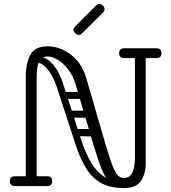

<svg xmlns="http://www.w3.org/2000/svg" viewBox="-20 -945 870 975"><path d="M610 10Q585 10 566 2.5Q547 -5 530 -25.5Q513 -46 496.5 -86Q480 -126 460 -192L364 -516Q351 -560 326.5 -592Q302 -624 274 -641Q246 -658 222 -658Q196 -658 184 -641Q172 -624 169 -598Q166 -572 166 -545V-28Q166 -16 159 -8Q152 0 138 0Q111 0 111 -26V-557Q111 -626 135 -668Q159 -710 223 -710Q260 -710 299 -692.5Q338 -675 370.5 -638.5Q403 -602 419 -545L515 -215Q538 -137 553 -100Q568 -63 581 -52Q594 -41 610 -41Q631 -41 643 -55.5Q655 -70 660 -92Q665 -114 665 -135V-669Q665 -695 692 -695Q720 -695 720 -671V-114Q720 -64 696 -27Q672 10 610 10ZM56 0Q30 0 30 -25Q30 -50 56 -50H219Q245 -50 245 -25Q245 0 219 0ZM611 -650Q585 -650 585 -675Q585 -700 611 -700H774Q800 -700 800 -675Q800 -650 774 -650ZM356 -272Q356 -290 374 -290H468Q484 -290 484 -270Q484 -251 469 -251L374 -254Q356 -254 356 -272ZM295 -461Q295 -478 312 -478H406Q424 -478 424 -462Q424 -443 407 -443H313Q295 -443 295 -461ZM327 -366Q327 -383 344 -383H438Q455 -383 455 -364Q455 -347 438 -347H344Q327 -347 327 -366ZM162 -660Q200 -660 226.5 -639Q253 -618 270.5 -588Q288 -558 297 -530L396 -224Q416 -165 443 -119Q470 -73 510 -47Q550 -21 606 -21L610 10Q542 10 496.5 -14Q451 -38 420.5 -85.5Q390 -133 367 -201L269 -501Q260 -530 244 -559.5Q228 -589 207 -608.5Q186 -628 162 -628ZM395 -774Q389 -768 380 -768Q370 -768 362 -776Q353 -785 353 -794Q353 -802 360 -809L467 -916Q476 -925 485 -925Q494 -925 503 -916Q511 -908 511 -898Q511 -889 502 -880Z"/></svg>

Font: Nsibidi Libre Uzo
Style: Regular
Weight: 400
Designer: Oluwaseun Badejo
Version: Version 1.021